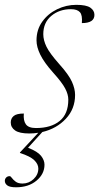

<svg xmlns="http://www.w3.org/2000/svg" viewBox="-58 -542 410 794"><path d="M40.5 -72.5Q38 -43 49 -28Q60 -12.5 91 -12.5Q153 -12.5 188.8 -41.8Q224.5 -71 224.5 -130Q224.5 -151.5 211.5 -176.2Q198.5 -201 161.5 -242Q124.5 -283.5 108.8 -315.5Q93 -347.5 93 -375Q93 -419.5 116.8 -452.5Q140.5 -485.5 178.2 -503.8Q216 -522 257.5 -522Q299 -522 315.8 -510.2Q332.5 -498.5 332.5 -480.5Q332.5 -446.5 280.5 -446.5Q283.5 -479.5 272.5 -491.5Q261.5 -504 235.5 -504Q187 -504 154 -476.2Q121 -448.5 121 -400.5Q121 -376 134.2 -348.8Q147.5 -321.5 187 -277Q226.5 -233 239.5 -203.8Q252.5 -174.5 252.5 -149.5Q252.5 -91.5 214.2 -50.8Q176 -10 117 4L58 69Q97.5 84.5 111.8 102.5Q126 120.5 126 139Q126 177.5 93 205Q60 232.5 8.5 232.5Q-17.5 232.5 -27.8 224.8Q-38 217 -38 206Q-38 198 -32.5 192.2Q-27 186.5 -18 186.5Q-14 186.5 -8.8 194Q-3.5 201.5 6.8 209.2Q17 217 35 217Q61.5 217 81 198.5Q100.5 180 100.5 155Q100.5 137 84 120.8Q67.5 104.5 24.5 90.5V88.5L100.5 7Q82 10 63 10Q22.5 10 4.5 -2.5Q-13.5 -15 -13.5 -35.5Q-13.5 -52.5 -1.2 -62.5Q11 -72.5 40.5 -72.5Z"/></svg>

Font: Newsreader Display ExtraLight
Style: Italic
Weight: 275
Italic angle: -17°
Designer: Hugues Gentile
Foundry: Production Type
Version: Version 1.001